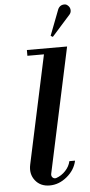

<svg xmlns="http://www.w3.org/2000/svg" viewBox="-64 -1018 498 1066"><g transform="rotate(-5 184.5 -485.0)"><path d="M70.8 -112.8 200.2 -715.8H107.9V-748H332L182.1 -49.8Q180.7 -37.6 189 -30Q197.3 -22.5 209 -25.9Q238.3 -36.1 260.5 -59.8Q282.7 -83.5 289.1 -112.8H320.8Q309.6 -61 265.1 -24.4Q220.7 12.2 168.9 12.2Q117.2 12.2 88.4 -24.4Q59.6 -61 70.8 -112.8ZM246.1 -814.9 301.8 -960Q311 -978 328.6 -981.2Q346.2 -984.4 356 -974.1Q367.2 -964.8 368.9 -950.4Q370.6 -936 361.8 -924.8L257.8 -808.1Z"/></g></svg>

Font: Fin Serif Display
Style: Italic
Weight: 400
Italic angle: -12°
Designer: J. Blake Harris
Version: Version 1.006;FEAKit 1.0